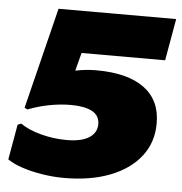

<svg xmlns="http://www.w3.org/2000/svg" viewBox="-50 -708 728 770"><g transform="rotate(5 314.0 -323.0)"><path d="M235.4 13.7Q191.9 13.7 147.5 6.6Q103 -0.5 65.9 -12.9Q28.8 -25.4 6.8 -41L31.7 -182.6L45.9 -188.5Q77.6 -166 128.7 -152.3Q179.7 -138.7 232.9 -138.7Q293 -138.7 323.7 -158.9Q354.5 -179.2 354 -213.9Q353.5 -248 323.5 -264.2Q293.5 -280.3 237.8 -280.3Q195.3 -280.3 150.1 -271.5Q105 -262.7 65.9 -247.1L53.7 -252.9L154.8 -660.2H628.4L598.6 -491.7H262.2L243.2 -418.9Q285.6 -427.7 327.1 -427.7Q454.1 -427.7 520.8 -378.4Q587.4 -329.1 586.9 -235.8Q586.9 -160.2 543.5 -104Q500 -47.9 421.1 -17.1Q342.3 13.7 235.4 13.7Z"/></g></svg>

Font: Bevan
Style: Italic
Weight: 400
Italic angle: -10°
Designer: Vernon Adams
Foundry: Vernon Adams
Version: Version 2.100; ttfautohint (v1.8.3)